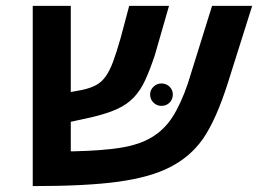

<svg xmlns="http://www.w3.org/2000/svg" viewBox="-20 -626 875 651"><path d="M418 -606H553L505 -439Q488 -388 472 -353.5Q456 -319 433.5 -295.5Q411 -272 378.5 -257Q346 -242 297 -230L220 -213V-113H231Q325 -115 388.5 -125Q452 -135 494.5 -160.5Q537 -186 565 -229.5Q593 -273 617 -343L699 -606H835L753 -346Q713 -220 668 -155Q625 -94 556 -59Q490 -25 382 -10Q275 5 91 5V-606H220V-314L258 -321Q286 -327 305 -337Q324 -347 338 -366.5Q352 -386 363.5 -417Q375 -448 389 -497ZM489 -306Q489 -321 500.5 -332Q512 -343 527 -343Q544 -343 555 -332Q566 -321 566 -306Q566 -289 555 -278Q544 -267 527 -267Q512 -267 500.5 -278Q489 -289 489 -306Z"/></svg>

Font: Libra Sans Modern
Style: Bold Italic
Weight: 700
Italic angle: -12°
Foundry: Stefan Peev, Context Ltd
Version: Version 1.000